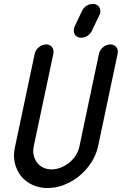

<svg xmlns="http://www.w3.org/2000/svg" viewBox="-20 -949 614 968"><path d="M150 -211Q145 -187 150 -166Q155 -145 167 -129Q179 -113 198 -104Q217 -95 240 -95Q263 -95 286 -104Q309 -113 328.5 -128.5Q348 -144 361.5 -165Q375 -186 380 -209L479 -678Q483 -697 499.5 -711Q516 -725 536 -725Q556 -725 566.5 -711Q577 -697 573 -678L474 -209Q464 -166 439.5 -128.5Q415 -91 380.5 -62.5Q346 -34 304.5 -17.5Q263 -1 220 -1Q178 -1 143.5 -17Q109 -33 86.5 -61Q64 -89 55 -126Q46 -163 55 -205L155 -678Q159 -697 176 -711Q193 -725 213 -725Q232 -725 242.5 -711Q253 -697 249 -678ZM394 -895Q402 -911 416.5 -920Q431 -929 447 -929H453Q456 -929 459 -928Q474 -924 481 -911.5Q488 -899 485 -882Q484 -879 483 -876.5Q482 -874 480 -871L443 -793Q435 -777 420.5 -768Q406 -759 391 -759H384Q381 -759 379 -760Q363 -764 356.5 -776.5Q350 -789 353 -805Q354 -809 355 -811.5Q356 -814 357 -817Z"/></svg>

Font: VDS
Style: Italic
Weight: 400
Designer: artmaker
Foundry: artmaker
Version: Version 1.000 2009 initial release